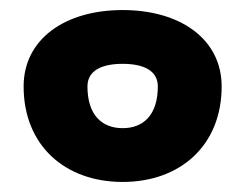

<svg xmlns="http://www.w3.org/2000/svg" viewBox="-20 -618 489 382"><path d="M421 -446C421 -540 339 -598 224 -598C109 -598 27 -540 27 -446C27 -329 109 -256 224 -256C339 -256 421 -329 421 -446ZM154 -446C154 -478 183 -491 224 -491C265 -491 294 -478 294 -446C294 -389 265 -363 224 -363C183 -363 154 -389 154 -446Z"/></svg>

Font: Falling Sky
Style: ExBd
Weight: 400
Designer: Paul D. Hunt
Foundry: Adobe Systems Incorporated
Version: Version 1.02